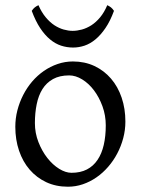

<svg xmlns="http://www.w3.org/2000/svg" viewBox="-20 -706 543 741"><path d="M388.2 -222.2Q388.2 -260.7 375.5 -295.7Q362.8 -330.6 342.8 -357.2Q322.8 -383.8 297.4 -399.4Q272 -415 247.1 -415Q210 -415 184.6 -400.9Q159.2 -386.7 143.8 -362.1Q128.4 -337.4 121.6 -303.7Q114.7 -270 114.7 -231Q114.7 -192.4 128.4 -157.5Q142.1 -122.6 162.8 -96.2Q183.6 -69.8 208.5 -54.4Q233.4 -39.1 255.9 -39.1Q290.5 -39.1 315.4 -52Q340.3 -64.9 356.4 -88.9Q372.6 -112.8 380.4 -146.5Q388.2 -180.2 388.2 -222.2ZM463.9 -236.8Q463.9 -204.1 455.6 -172.9Q447.3 -141.6 432.6 -113.8Q418 -85.9 397.5 -62.3Q377 -38.6 352.3 -21.5Q327.6 -4.4 299.8 5.1Q272 14.6 242.2 14.6Q195.8 14.6 158.4 -2.9Q121.1 -20.5 94.5 -51.3Q67.9 -82 53.5 -124.5Q39.1 -167 39.1 -216.8Q39.1 -249 47.1 -280.3Q55.2 -311.5 69.6 -339.6Q84 -367.7 104.2 -391.4Q124.5 -415 149.2 -432.1Q173.8 -449.2 202.4 -459Q231 -468.8 261.2 -468.8Q307.1 -468.8 344.5 -451.2Q381.8 -433.6 408.4 -402.6Q435.1 -371.6 449.5 -329.1Q463.9 -286.6 463.9 -236.8ZM419.9 -664.1Q405.3 -624.5 387 -597.7Q368.7 -570.8 348.4 -554Q328.1 -537.1 306.2 -529.8Q284.2 -522.5 262.2 -522.5Q238.3 -522.5 215.8 -529.8Q193.4 -537.1 173.1 -554Q152.8 -570.8 135 -597.7Q117.2 -624.5 102.5 -664.1Q108.4 -672.9 114.3 -677.5Q120.1 -682.1 128.4 -686Q140.6 -658.2 156.5 -639.2Q172.4 -620.1 189.9 -608.6Q207.5 -597.2 225.8 -592Q244.1 -586.9 260.3 -586.9Q277.3 -586.9 296.1 -592Q314.9 -597.2 332.8 -608.6Q350.6 -620.1 366.5 -639.2Q382.3 -658.2 394 -686Q402.3 -682.1 408.2 -677.5Q414.1 -672.9 419.9 -664.1Z"/></svg>

Font: Gentium Plus APac
Style: Regular
Weight: 400
Designer: J. Victor Gaultney, Annie Olsen, Iska Routamaa, Becca Hirsbrunner
Foundry: SIL International
Version: Version 5.000